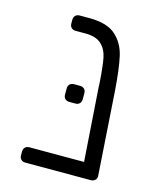

<svg xmlns="http://www.w3.org/2000/svg" viewBox="-92 -637 576 702"><g transform="rotate(15 196.5 -285.5)"><path d="M48 0ZM340 -19Q340 -11 333.5 -5.5Q327 0 318 0H70Q60 0 54 -6Q48 -12 48 -22V-36Q48 -46 54 -52Q60 -58 70 -58H277L258 -332L257 -353Q253 -413 247 -444Q241 -475 221 -494Q201 -513 160 -513H123Q113 -513 107 -519Q101 -525 101 -535V-549Q101 -559 107 -565Q113 -571 123 -571H160Q227 -571 259.5 -542Q292 -513 302.5 -467Q313 -421 319 -337L340 -22ZM146 -278V-301Q146 -311 152 -317Q158 -323 168 -323H191Q201 -323 207 -317Q213 -311 213 -301V-278Q213 -268 207 -262Q201 -256 191 -256H168Q158 -256 152 -262Q146 -268 146 -278Z"/></g></svg>

Font: Hezaedrus Light
Style: Regular
Weight: 300
Designer: Hubert & Fischer
Foundry: Hubert & Fischer
Version: Version 1.10;September 3, 2019;FontCreator 11.5.0.2425 64-bi